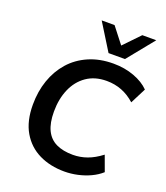

<svg xmlns="http://www.w3.org/2000/svg" viewBox="-167 -1053 1020 1177"><g transform="rotate(20 342.5 -464.5)"><path d="M392 10Q299 10 226.5 -25.5Q154 -61 112.5 -132Q71 -203 71 -310Q71 -396 96.5 -469.5Q122 -543 170.5 -598Q219 -653 290 -684Q361 -715 451 -715Q524 -715 586 -692Q648 -669 685 -631L633 -529Q593 -565 547 -583Q501 -601 448 -601Q371 -601 317 -563.5Q263 -526 235 -461Q207 -396 207 -314Q207 -240 229.5 -193.5Q252 -147 296.5 -125.5Q341 -104 406 -104Q453 -104 498 -120Q543 -136 590 -172L627 -71Q598 -45 559.5 -27Q521 -9 478 0.5Q435 10 392 10ZM399 -765 291 -939H375L456 -835L556 -939H647L506 -765Z"/></g></svg>

Font: Nunito Sans 12pt ExtraLight 12pt
Style: Bold Italic
Weight: 700
Italic angle: -9°
Version: Version 3.101;gftools[0.9.27]